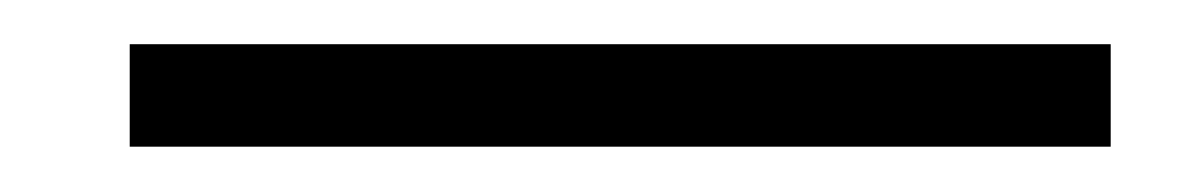

<svg xmlns="http://www.w3.org/2000/svg" viewBox="-20 -761 538 86"><path d="M38.1 -741.2H477.5V-695.3H38.1Z"/></svg>

Font: Post No Bills Colombo
Style: Regular
Weight: 400
Designer: Kosala Senevirathne, Siva Puranthara, Lasantha Premarathna, Tharique Azeez
Foundry: Mooniak
Version: Version 1.220 ; ttfautohint (v1.6)